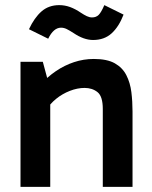

<svg xmlns="http://www.w3.org/2000/svg" viewBox="-20 -729 592 749"><path d="M346 -499Q398 -499 428 -482Q458 -465 473 -435.5Q488 -406 492.5 -369.5Q497 -333 497 -294V0H381V-304Q381 -353 360.5 -369.5Q340 -386 310 -386Q282 -386 252.5 -374.5Q223 -363 199 -343.5Q175 -324 160 -299L151 -362H176V0H60V-488H147L171 -399L137 -398Q165 -429 198 -451.5Q231 -474 268.5 -486.5Q306 -499 346 -499ZM343 -573Q307 -573 267 -600Q250 -611 239.5 -616Q229 -621 218 -621Q189 -621 168 -578L93 -615Q114 -660 142 -684.5Q170 -709 211 -709Q233 -709 253.5 -701.5Q274 -694 296 -679Q308 -671 318.5 -666Q329 -661 339 -661Q355 -661 365 -671Q375 -681 387 -709L462 -672Q444 -625 415.5 -599Q387 -573 343 -573Z"/></svg>

Font: Gabarito Medium
Style: Regular
Weight: 500
Designer: Leandro Assis / Alvaro Franca / Felipe Casaprima
Foundry: Naipe Foundry
Version: Version 1.000